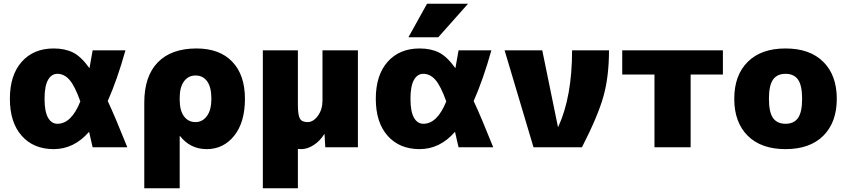

<svg xmlns="http://www.w3.org/2000/svg" viewBox="-20 -790 4537 1030"><path d="M268 10Q160 10 96.5 -61.5Q33 -133 33 -260Q33 -387 96.5 -458.5Q160 -530 268 -530Q328 -530 371.5 -508.5Q415 -487 460 -424Q463 -439 477 -520H653Q609 -363 558 -248Q597 -165 663 0H477Q473 -17 466.5 -45Q460 -73 458 -83Q377 10 268 10ZM411 -246Q381 -330 352.5 -362Q324 -394 288 -394Q256 -394 237.5 -361Q219 -328 219 -260Q219 -192 237.5 -159Q256 -126 288 -126Q363 -126 411 -246Z M754 -240Q754 -381 826.5 -455.5Q899 -530 1034 -530Q1158 -530 1226 -459Q1294 -388 1294 -260Q1294 -134 1236.5 -62Q1179 10 1089 10Q1001 10 946 -60H944V220H754ZM1114 -260Q1114 -322 1091.5 -353.5Q1069 -385 1029 -385Q990 -385 967 -353.5Q944 -322 944 -265V-255Q944 -197 967 -166Q990 -135 1029 -135Q1066 -135 1090 -167.5Q1114 -200 1114 -260Z M1710 -520H1900V0H1725L1721 -70H1719Q1697 -34 1663 -12Q1629 10 1596 10Q1593 10 1587 9.5Q1581 9 1578 9V220H1390V-520H1578V-230Q1578 -172 1589 -153.5Q1600 -135 1630 -135Q1661 -135 1685.5 -169Q1710 -203 1710 -250Z M2231 10Q2123 10 2059.5 -61.5Q1996 -133 1996 -260Q1996 -387 2059.5 -458.5Q2123 -530 2231 -530Q2291 -530 2334.5 -508.5Q2378 -487 2423 -424Q2426 -439 2440 -520H2616Q2572 -363 2521 -248Q2560 -165 2626 0H2440Q2436 -17 2429.5 -45Q2423 -73 2421 -83Q2340 10 2231 10ZM2331 -590H2171L2271 -770H2491ZM2374 -246Q2344 -330 2315.5 -362Q2287 -394 2251 -394Q2219 -394 2200.5 -361Q2182 -328 2182 -260Q2182 -192 2200.5 -159Q2219 -126 2251 -126Q2326 -126 2374 -246Z M2975 -110Q3049 -271 3049 -520H3247Q3247 -380 3217.5 -274Q3188 -168 3102 0H2842L2687 -520H2889L2973 -110Z M3685 -390V0H3491V-390H3318V-520H3858V-390Z M3991 -458Q4063 -530 4194 -530Q4325 -530 4397 -458Q4469 -386 4469 -260Q4469 -134 4397 -62Q4325 10 4194 10Q4063 10 3991 -62Q3919 -134 3919 -260Q3919 -386 3991 -458ZM4127 -157Q4149 -126 4194 -126Q4239 -126 4261 -157Q4283 -188 4283 -260Q4283 -332 4261 -363Q4239 -394 4194 -394Q4149 -394 4127 -363Q4105 -332 4105 -260Q4105 -188 4127 -157Z"/></svg>

Font: Mplus 1p Black
Style: Regular
Weight: 900
Version: Version 1.061